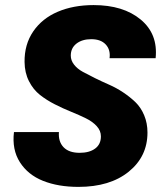

<svg xmlns="http://www.w3.org/2000/svg" viewBox="-20 -732 662 759"><path d="M563 -208Q563 -113.3 488.8 -53.2Q414.6 6.8 290 6.8Q210 6.8 150.1 -17.1Q90.3 -41 58.6 -90.8Q26.9 -140.6 35.2 -210H212.9Q210 -172.4 231.2 -150.1Q252.4 -127.9 294.9 -127.9Q333.5 -127.9 356.2 -144.8Q378.9 -161.6 378.9 -192.9Q378.9 -215.3 362.3 -233.4Q345.7 -251.5 319.3 -264.4Q293 -277.3 261 -290.3Q229 -303.2 196.8 -319.6Q164.6 -335.9 137.9 -356.9Q111.3 -377.9 94.5 -411.1Q77.6 -444.3 77.1 -486.8Q76.2 -556.2 111.3 -607.7Q146.5 -659.2 208.3 -685.5Q270 -711.9 350.1 -711.9Q467.3 -711.9 536.1 -654.8Q605 -597.7 595.2 -502H413.1Q417.5 -535.2 397.9 -556.2Q378.4 -577.1 340.8 -577.1Q304.7 -577.1 282.2 -559.6Q259.8 -542 259.8 -512.2Q259.8 -493.2 272.7 -476.6Q285.6 -460 307.1 -448.2Q328.6 -436.5 355.7 -423.1Q382.8 -409.7 411.4 -397.2Q439.9 -384.8 467 -366.7Q494.1 -348.6 515.6 -327.9Q537.1 -307.1 550 -276.1Q563 -245.1 563 -208Z"/></svg>

Font: Poppins
Style: Bold Italic
Weight: 700
Italic angle: -10°
Designer: Ninad Kale (Devanagari), Jonny Pinhorn (Latin)
Foundry: Indian Type Foundry
Version: Version 3.200;PS 1.000;hotconv 16.6.54;makeotf.lib2.5.65590